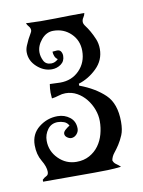

<svg xmlns="http://www.w3.org/2000/svg" viewBox="-56 -743 364 489"><g transform="rotate(-10 125.5 -498.5)"><path d="M44 -701Q82 -699 119.5 -700Q157 -701 195 -701Q194 -695 190.5 -690Q187 -685 187 -679Q187 -674 192 -667.5Q197 -661 202.5 -651.5Q208 -642 213 -630Q218 -618 218 -604Q218 -575 197 -554.5Q176 -534 150 -526V-521Q190 -506 214.5 -482.5Q239 -459 239 -412Q239 -391 233.5 -378Q228 -365 221.5 -355Q215 -345 208.5 -337Q202 -329 200 -319Q202 -312 208 -308Q214 -304 219 -299Q202 -297 184 -296.5Q166 -296 149 -296H17V-301Q22 -306 27.5 -308.5Q33 -311 33 -319Q33 -332 22.5 -349.5Q12 -367 12 -391Q12 -420 33.5 -437Q55 -454 82 -454Q100 -454 113.5 -443.5Q127 -433 127 -414Q127 -406 121 -399.5Q115 -393 107 -393Q102 -393 96.5 -397Q91 -401 91 -407Q91 -412 97.5 -417.5Q104 -423 108 -425Q104 -433 96 -436Q88 -439 80 -439Q63 -439 53.5 -426Q44 -413 44 -397Q44 -370 63.5 -350.5Q83 -331 110 -331Q129 -331 143.5 -339Q158 -347 167.5 -360Q177 -373 181.5 -389.5Q186 -406 186 -423Q186 -438 180.5 -453Q175 -468 165 -480.5Q155 -493 141.5 -500.5Q128 -508 112 -508Q103 -508 94 -505Q85 -502 76 -501L75 -516Q75 -521 75.5 -527Q76 -533 77 -538L104 -537Q134 -537 153.5 -557Q173 -577 173 -607Q173 -634 154.5 -652Q136 -670 109 -670Q91 -670 78 -654.5Q65 -639 65 -622Q65 -611 70.5 -600Q76 -589 90 -589Q100 -589 108 -597Q103 -600 100.5 -606Q98 -612 98 -618L110 -619Q117 -619 120 -614Q123 -609 123 -603Q123 -589 112.5 -581.5Q102 -574 89 -574Q68 -574 50.5 -590Q33 -606 33 -628Q33 -636 36.5 -644.5Q40 -653 43.5 -660Q47 -667 50.5 -672.5Q54 -678 54 -681Q54 -687 50 -691.5Q46 -696 44 -701Z"/></g></svg>

Font: Germanica
Style: Regular
Weight: 400
Designer: Peter Wiegel
Foundry: Peter Wiegel